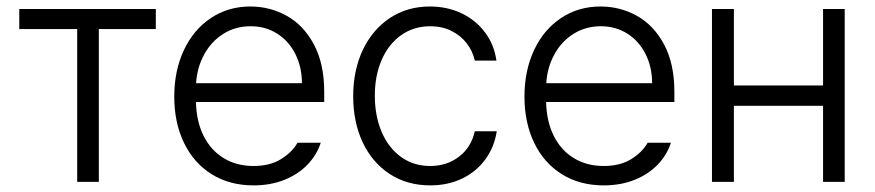

<svg xmlns="http://www.w3.org/2000/svg" viewBox="-20 -558 2684 589"><path d="M39.1 -530.3H458V-468.8H283.2V0H216.8V-468.8H39.1Z M514.6 -261.7Q514.6 -341.3 544.2 -404.3Q573.7 -467.3 627 -502.7Q680.2 -538.1 748 -538.1Q808.1 -538.1 859.9 -509.3Q911.6 -480.5 943.1 -421.4Q974.6 -362.3 974.6 -276.4V-245.1H581.1Q582.5 -185.5 604.5 -141.4Q626.5 -97.2 666 -73Q705.6 -48.8 757.8 -48.8Q808.1 -48.8 842 -69.8Q876 -90.8 892.6 -120.1H963.9Q952.1 -83 923.6 -53.2Q895 -23.4 852.5 -6.3Q810.1 10.7 757.8 10.7Q684.1 10.7 629.2 -23.7Q574.2 -58.1 544.4 -119.9Q514.6 -181.6 514.6 -261.7ZM906.2 -302.7Q906.2 -352.1 886.2 -392.1Q866.2 -432.1 830.3 -454.8Q794.4 -477.5 749 -477.5Q702.1 -477.5 665 -454.1Q627.9 -430.7 606.2 -390.6Q584.5 -350.6 581.5 -302.7Z M1063.5 -262.7Q1063.5 -342.3 1093 -404.8Q1122.6 -467.3 1176 -502.7Q1229.5 -538.1 1298.8 -538.1Q1352.1 -538.1 1396 -517.1Q1439.9 -496.1 1468 -458.5Q1496.1 -420.9 1502.9 -372.1H1436.5Q1430.2 -401.4 1411.6 -425.3Q1393.1 -449.2 1364.5 -463.4Q1335.9 -477.5 1299.8 -477.5Q1250 -477.5 1211.4 -450.7Q1172.9 -423.8 1151.4 -375.5Q1129.9 -327.1 1129.9 -264.6Q1129.9 -201.7 1151.1 -152.6Q1172.4 -103.5 1210.7 -76.2Q1249 -48.8 1299.8 -48.8Q1351.1 -48.8 1388.4 -77.6Q1425.8 -106.4 1436.5 -155.3H1503.9Q1496.6 -107.4 1469.2 -69.6Q1441.9 -31.7 1398.2 -10.5Q1354.5 10.7 1299.8 10.7Q1229 10.7 1175.3 -24.4Q1121.6 -59.6 1092.5 -121.6Q1063.5 -183.6 1063.5 -262.7Z M1588.9 -261.7Q1588.9 -341.3 1618.4 -404.3Q1647.9 -467.3 1701.2 -502.7Q1754.4 -538.1 1822.3 -538.1Q1882.3 -538.1 1934.1 -509.3Q1985.8 -480.5 2017.3 -421.4Q2048.8 -362.3 2048.8 -276.4V-245.1H1655.3Q1656.7 -185.5 1678.7 -141.4Q1700.7 -97.2 1740.2 -73Q1779.8 -48.8 1832 -48.8Q1882.3 -48.8 1916.3 -69.8Q1950.2 -90.8 1966.8 -120.1H2038.1Q2026.4 -83 1997.8 -53.2Q1969.2 -23.4 1926.8 -6.3Q1884.3 10.7 1832 10.7Q1758.3 10.7 1703.4 -23.7Q1648.4 -58.1 1618.7 -119.9Q1588.9 -181.6 1588.9 -261.7ZM1980.5 -302.7Q1980.5 -352.1 1960.4 -392.1Q1940.4 -432.1 1904.5 -454.8Q1868.7 -477.5 1823.2 -477.5Q1776.4 -477.5 1739.3 -454.1Q1702.1 -430.7 1680.4 -390.6Q1658.7 -350.6 1655.8 -302.7Z M2231.4 -295.9H2504.9V-530.3H2571.3V0H2504.9V-233.4H2231.4V0H2164.1V-530.3H2231.4Z"/></svg>

Font: Pretendard GOV Light
Style: Regular
Weight: 300
Designer: Base glyphs from Inter by Rasmus Andersson; Hangeul glyphs from Noto Sans CJK(Source Han Sans) by Jang Soo-young and Kan
Foundry: Kil Hyung-jin
Version: Version 1.309